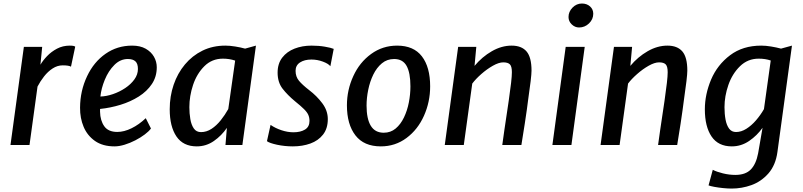

<svg xmlns="http://www.w3.org/2000/svg" viewBox="-20 -823 4557 1090"><path d="M39.5 0 115.5 -557H219.5L209.5 -455.5Q223 -479 247 -504.2Q271 -529.5 303.8 -546.8Q336.5 -564 376 -564Q400.5 -564 407 -558L383 -444.5Q371 -452 336 -452Q306 -452 279 -434.5Q252 -417 230.2 -389.2Q208.5 -361.5 193 -331.5L147.5 0Z M630 8Q563.5 8 519.5 -22.5Q475.5 -53.5 454.8 -103Q434 -152.5 434.5 -211.5Q435 -307.5 474.5 -390.5Q512.5 -471 579 -517.5Q645.5 -564 730 -564Q776 -564 807 -546.5Q838 -529 854 -501Q870 -473 870 -441Q870 -387.5 842.2 -346Q814.5 -304.5 767.8 -275Q721 -245.5 663.8 -228Q606.5 -210.5 548 -204.5V-188.5Q549 -139 571.8 -106.5Q594.5 -74 646 -74Q684.5 -74 726.8 -94.8Q769 -115.5 807.5 -152L837 -93.5Q825.5 -77.5 802 -59.8Q778.5 -42 748.5 -26.5Q718.5 -11 687.5 -1.5Q656.5 8 630 8ZM550 -275Q584.5 -276 621.5 -288.8Q658.5 -301.5 690.8 -323Q723 -344.5 743 -372.2Q763 -400 763 -431.5Q763 -462 748.5 -475Q734 -488 706 -488Q663 -488 629.5 -454.5Q595.5 -420.5 575 -370.5Q554.5 -320.5 550 -275Z M1097 8Q1020 8 981.8 -48.2Q943.5 -104.5 943.5 -202.5Q943.5 -276.5 965.8 -341.8Q988 -407 1029.8 -457Q1071.5 -507 1129.5 -535.5Q1187.5 -564 1259.5 -564Q1284.5 -564 1315.5 -559Q1346.5 -554 1371.5 -547L1433 -564L1356 0H1260L1268 -97Q1238 -53 1194.2 -22.5Q1150.5 8 1097 8ZM1121 -73Q1152.5 -73 1180.8 -91.5Q1209 -110 1233 -140Q1257 -170 1276 -204L1315 -479Q1282.5 -490 1245.5 -490Q1183 -490 1140 -447Q1097 -404 1076 -340.8Q1055 -277.5 1055 -214.5Q1055 -179.5 1060.5 -147Q1066 -114.5 1080.2 -93.8Q1094.5 -73 1121 -73Z M1642.5 8Q1596.5 8 1553.2 -1.2Q1510 -10.5 1495.5 -21.5L1516 -114Q1542.5 -95.5 1577.5 -83.8Q1612.5 -72 1646 -72Q1686 -72 1711.5 -87.5Q1737 -103 1737 -136.5Q1737 -155 1730.5 -170.2Q1724 -185.5 1706.2 -203.2Q1688.5 -221 1655.5 -247.5Q1612.5 -283 1584.2 -319.5Q1556 -356 1556 -410.5Q1556 -461.5 1582.2 -495.8Q1608.5 -530 1652.2 -547Q1696 -564 1748.5 -564Q1789.5 -564 1824.2 -558Q1859 -552 1874.5 -545.5L1855.5 -447Q1844.5 -461.5 1813 -473.2Q1781.5 -485 1748 -485Q1708.5 -485 1683.2 -468.5Q1658 -452 1658 -421Q1658 -387.5 1677.5 -364.2Q1697 -341 1735 -311.5Q1778 -279 1809.5 -237Q1841 -195 1841 -147Q1841 -93.5 1814 -59Q1787 -24.5 1742 -8.2Q1697 8 1642.5 8Z M2142 8Q2046 8 1997.8 -54.5Q1949.5 -117 1949.5 -225Q1949.5 -312.5 1986 -391.5Q2021.5 -469 2086.8 -516.5Q2152 -564 2234.5 -564Q2328.5 -564 2375.2 -503Q2422 -442 2422 -332.5Q2422 -244.5 2387 -166Q2352 -87.5 2288 -39.8Q2224 8 2142 8ZM2158.5 -69.5Q2197.5 -69.5 2226 -93.2Q2254.5 -117 2273.2 -156Q2292 -195 2301 -241.2Q2310 -287.5 2310 -332.5Q2310 -410 2288.2 -449Q2266.5 -488 2217.5 -488Q2177.5 -488 2148 -463.5Q2118.5 -439 2099.2 -399.5Q2080 -360 2070.5 -313.5Q2061 -267 2061 -223.5Q2061 -148.5 2085 -109Q2109 -69.5 2158.5 -69.5Z M2505 0 2581 -557H2684L2674 -449Q2717 -500.5 2772.2 -532.2Q2827.5 -564 2884.5 -564Q2941 -564 2969.2 -531Q2997.5 -498 2997.5 -422Q2997.5 -404.5 2992.5 -361.8Q2987.5 -319 2977.5 -250.5Q2975 -230 2970.8 -199.5Q2966.5 -169 2959.2 -121Q2952 -73 2940 0H2831.5Q2834.5 -22.5 2843.5 -85.8Q2852.5 -149 2868 -250.5Q2877 -313 2881.5 -352.5Q2886 -392 2886 -413Q2886 -446 2874.8 -457.5Q2863.5 -469 2837 -469Q2812 -469 2778 -449.8Q2744 -430.5 2712.2 -402.5Q2680.5 -374.5 2661 -348.5L2613 0Z M3116 0 3191.5 -557H3299.5L3224 0ZM3267.5 -667Q3244 -667 3225.8 -684.5Q3207.5 -702 3207.5 -726.5Q3207.5 -756.5 3230.2 -779.8Q3253 -803 3283.5 -803Q3311.5 -803 3329.8 -786.5Q3348 -770 3348 -745Q3348 -713.5 3324 -690.2Q3300 -667 3267.5 -667Z M3389.5 0 3465.5 -557H3568.5L3558.5 -449Q3601.5 -500.5 3656.8 -532.2Q3712 -564 3769 -564Q3825.5 -564 3853.8 -531Q3882 -498 3882 -422Q3882 -404.5 3877 -361.8Q3872 -319 3862 -250.5Q3859.5 -230 3855.2 -199.5Q3851 -169 3843.8 -121Q3836.5 -73 3824.5 0H3716Q3719 -22.5 3728 -85.8Q3737 -149 3752.5 -250.5Q3761.5 -313 3766 -352.5Q3770.5 -392 3770.5 -413Q3770.5 -446 3759.2 -457.5Q3748 -469 3721.5 -469Q3696.5 -469 3662.5 -449.8Q3628.5 -430.5 3596.8 -402.5Q3565 -374.5 3545.5 -348.5L3497.5 0Z M4133.5 247.5Q4112 247.5 4085 244.8Q4058 242 4035.2 237.8Q4012.5 233.5 4002.5 229.5L4026.5 141Q4048.5 152.5 4084 161.2Q4119.5 170 4154.5 170Q4212.5 170 4242.5 139Q4272.5 108 4284 47L4309 -97.5Q4278 -53.5 4233 -22.8Q4188 8 4134.5 8Q4057.5 8 4019.5 -48.2Q3981.5 -104.5 3981.5 -202.5Q3981.5 -287 4017 -371.5Q4052.5 -455 4124.8 -509.5Q4197 -564 4301.5 -564Q4327 -564 4357.5 -559Q4388 -554 4414 -547L4476 -564L4393.5 40Q4383.5 114.5 4342 162Q4301 208 4246.2 227.8Q4191.5 247.5 4133.5 247.5ZM4158.5 -73.5Q4188 -73.5 4217 -91.8Q4246 -110 4271.8 -139.8Q4297.5 -169.5 4317 -203.5L4355.5 -479.5Q4325 -490 4287 -490Q4225 -490 4181 -447Q4137 -404 4115 -340.5Q4093 -277 4093 -214.5Q4093 -176 4099 -144Q4105 -112 4119.2 -92.8Q4133.5 -73.5 4158.5 -73.5Z"/></svg>

Font: Merriweather Sans Italic
Style: Regular
Weight: 400
Italic angle: -7.5°
Designer: Eben Sorkin
Foundry: Eben Sorkin
Version: Version 1.008; ttfautohint (v1.7.19-72a1) -l 8 -r 50 -G 200 